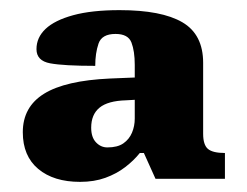

<svg xmlns="http://www.w3.org/2000/svg" viewBox="-20 -739 488 379"><path d="M138 -380Q86 -380 55.5 -405.5Q25 -431 25 -478Q25 -528 67 -554Q109 -580 197 -584L246 -586V-611Q246 -638 239.5 -655Q233 -672 208 -672Q181 -672 174.5 -653Q168 -634 168 -609Q106 -609 79 -614Q52 -619 52 -642Q52 -665 70 -682Q88 -699 124.5 -709Q161 -719 216 -719Q299 -719 340 -695Q381 -671 381 -615V-475Q381 -453 390.5 -445Q400 -437 424 -437V-386H287L264 -437H256Q244 -422 227 -409Q210 -396 188 -388Q166 -380 138 -380ZM192 -448Q212 -448 223.5 -456Q235 -464 240.5 -477Q246 -490 246 -505V-542L229 -541Q193 -540 176.5 -526.5Q160 -513 160 -487Q160 -468 169.5 -458Q179 -448 192 -448Z"/></svg>

Font: Noto Rashi Hebrew Black
Style: Regular
Weight: 900
Version: Version 1.006